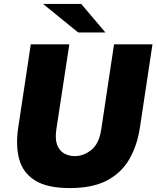

<svg xmlns="http://www.w3.org/2000/svg" viewBox="-20 -949 798 979"><path d="M336.5 10Q220.5 10 158.5 -29Q96.5 -68 77.8 -137.5Q59 -207 73 -299L137 -723H333.5L267.5 -291Q260 -241 271.2 -210.8Q282.5 -180.5 306.8 -166.8Q331 -153 361.5 -153Q406 -153 445.8 -184.5Q485.5 -216 496.5 -291L561.5 -723H757.5L693.5 -299Q679.5 -207 639.5 -137.5Q599.5 -68 525.8 -29Q452 10 336.5 10ZM378.5 -783.5 199.5 -929H394L517.5 -783.5Z"/></svg>

Font: Public Sans Thin Black
Style: Italic
Weight: 900
Italic angle: -8°
Version: Version 2.001